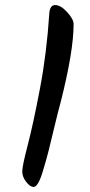

<svg xmlns="http://www.w3.org/2000/svg" viewBox="-20 -746 354 759"><path d="M271 -651Q271 -544 220 -343Q209 -303 195 -244Q181 -185 172 -149.5Q163 -114 152 -78Q132 -7 113 -7Q99 -7 83.5 -27Q68 -47 68 -68.5Q68 -90 89.5 -172Q111 -254 138 -396Q165 -538 175 -695Q178 -726 198 -726Q220 -726 245.5 -698Q271 -670 271 -651Z"/></svg>

Font: Kalam
Style: Regular
Weight: 400
Designer: Lipi Raval (Devanagari and Latin), Jonny Pinhorn (Latin)
Foundry: Indian Type Foundry
Version: Version 2.001;PS 1.0;hotconv 1.0.79;makeotf.lib2.5.61930; tt